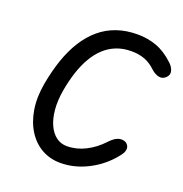

<svg xmlns="http://www.w3.org/2000/svg" viewBox="-159 -1070 1157 1212"><g transform="rotate(20 419.0 -464.0)"><path d="M378 0.5Q307.5 0.5 251.5 -31.2Q195.5 -63 158.5 -121.2Q121.5 -179.5 108.5 -259.2Q95.5 -339 112.5 -435Q129 -526 155.5 -602.8Q182 -679.5 220 -739.8Q258 -800 308 -842.5Q358 -885 421.2 -907Q484.5 -929 561.5 -929Q628.5 -929 688.5 -907.2Q748.5 -885.5 805 -832.5Q828.5 -811.5 836.2 -785.8Q844 -760 823.5 -739.5Q803 -719 777 -724Q751 -729 727 -750Q690 -786 650 -801Q610 -816 560.5 -816Q505 -816 459.8 -798.2Q414.5 -780.5 378.8 -747.2Q343 -714 315.8 -667Q288.5 -620 269.5 -561.5Q250.5 -503 238.5 -434.5Q226.5 -363 231.8 -304.2Q237 -245.5 256.8 -202.5Q276.5 -159.5 308 -136.2Q339.5 -113 379.5 -113Q443.5 -113 503.5 -143.2Q563.5 -173.5 611 -224.5Q636 -251 654.8 -261Q673.5 -271 690 -271Q715 -271 728.2 -258.2Q741.5 -245.5 742 -227.5Q742 -210.5 732 -193.8Q722 -177 695.5 -147.5Q633.5 -79.5 549.5 -39.5Q465.5 0.5 378 0.5Z"/></g></svg>

Font: Edu AU VIC WA NT Hand SemiBold
Style: Regular
Weight: 600
Version: Version 1.001